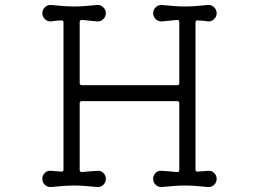

<svg xmlns="http://www.w3.org/2000/svg" viewBox="-20 -745 1040 771"><path d="M185 6Q171 7 160.5 -2.5Q150 -12 150 -27Q150 -41 160.5 -51Q171 -61 185 -59L226 -56H228Q235 -56 235 -64V-654Q235 -663 228 -663Q217 -663 206.5 -662Q196 -661 185 -659Q171 -658 160.5 -668Q150 -678 150 -692Q150 -706 160.5 -716Q171 -726 185 -725Q214 -722 236 -720.5Q258 -719 278 -719Q298 -719 319.5 -720.5Q341 -722 370 -725Q384 -726 394.5 -716Q405 -706 405 -692Q405 -678 394.5 -668Q384 -658 370 -659L309 -665Q300 -665 300 -656V-412Q300 -403 309 -403H691Q700 -403 700 -412V-656Q700 -665 691 -665L630 -659Q616 -658 605.5 -668Q595 -678 595 -692Q595 -706 605.5 -716Q616 -726 630 -725Q659 -722 681 -720.5Q703 -719 723 -719Q743 -719 764.5 -720.5Q786 -722 815 -725Q829 -726 839.5 -716Q850 -706 850 -692Q850 -678 839.5 -668Q829 -658 815 -659Q805 -661 795 -661.5Q785 -662 774 -663H772Q765 -663 765 -654V-64Q765 -55 775 -56L815 -59Q829 -61 839.5 -51Q850 -41 850 -27Q850 -12 839.5 -2.5Q829 7 815 6Q786 3 764.5 1.5Q743 0 723 0Q703 0 681 1.5Q659 3 630 6Q616 7 605.5 -2.5Q595 -12 595 -27Q595 -41 605.5 -51Q616 -61 630 -59Q644 -58 659.5 -57Q675 -56 691 -54Q700 -54 700 -63V-330Q700 -339 691 -339H309Q300 -339 300 -330V-63Q300 -54 309 -54Q325 -56 340.5 -57Q356 -58 370 -59Q384 -61 394.5 -51Q405 -41 405 -27Q405 -12 394.5 -2.5Q384 7 370 6Q341 3 319.5 1.5Q298 0 278 0Q258 0 236 1.5Q214 3 185 6Z"/></svg>

Font: Kiwi Maru Light
Style: Regular
Weight: 300
Designer: Hiroki-Chan
Version: Version 1.100